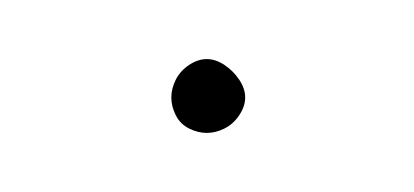

<svg xmlns="http://www.w3.org/2000/svg" viewBox="-20 -453 140 65"><path d="M38 -420Q38 -417 39.5 -414Q41 -411 44 -409.5Q47 -408 50 -408Q53 -408 56 -409.5Q59 -411 61 -414Q63 -417 63 -420Q63 -423 61 -426Q59 -429 56 -431Q53 -433 50 -433Q47 -433 44 -431Q41 -429 39.5 -426Q38 -423 38 -420Z"/></svg>

Font: Linefont Thin
Style: Regular
Weight: 100
Monospace: yes
Version: Version 3.002;gftools[0.9.33]